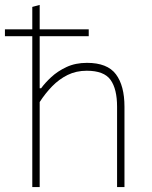

<svg xmlns="http://www.w3.org/2000/svg" viewBox="-26 -759 615 779"><path d="M-6 -612V-640Q35.5 -640 73.2 -640Q111 -640 143 -640H185Q217.5 -640 255.2 -640Q293 -640 334 -640V-612Q293 -612 255.2 -612Q217.5 -612 185 -612H143Q111 -612 73.2 -612Q35.5 -612 -6 -612ZM105 0Q105 -56.5 105 -108.5Q105 -160.5 105 -221V-494Q105 -558 105 -617.2Q105 -676.5 105 -731L135 -739Q135 -678.5 135 -618.2Q135 -558 135 -494V-401H141Q156 -422 181.8 -446Q207.5 -470 243.8 -487Q280 -504 327 -504Q409.5 -504 444.2 -457.8Q479 -411.5 479 -326Q479 -294 479 -271.8Q479 -249.5 479 -221Q479 -163.5 479 -110Q479 -56.5 479 0H449Q449 -56.5 449 -110Q449 -163.5 449 -221V-326Q449 -398 422.5 -435Q396 -472 326 -472Q283 -472 248.2 -454.8Q213.5 -437.5 185.5 -408.8Q157.5 -380 135 -345V-221Q135 -160.5 135 -108.5Q135 -56.5 135 0Z"/></svg>

Font: Commissioner Thin Thin
Style: Regular
Weight: 250
Version: Version 1.000